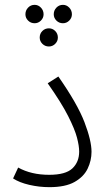

<svg xmlns="http://www.w3.org/2000/svg" viewBox="-20 -768 445 793"><path d="M34 -31 55 -76Q109 -46 183 -46Q251 -46 279 -72.5Q307 -99 307 -142Q307 -165 298 -199.5Q289 -234 261.5 -288.5Q234 -343 177 -424L221 -452Q300 -339 329 -263Q358 -187 358 -141Q358 -105 342 -71.5Q326 -38 288 -16.5Q250 5 184 5Q142 5 101 -4.5Q60 -14 34 -31ZM123 -672Q107 -672 96 -683Q85 -694 85 -709Q85 -725 96 -736.5Q107 -748 123 -748Q138 -748 149 -736.5Q160 -725 160 -709Q160 -694 149 -683Q138 -672 123 -672ZM240 -672Q224 -672 213 -683Q202 -694 202 -709Q202 -725 213 -736.5Q224 -748 240 -748Q255 -748 266 -736.5Q277 -725 277 -709Q277 -694 266 -683Q255 -672 240 -672ZM182 -576Q166 -576 155 -587Q144 -598 144 -613Q144 -629 155 -640Q166 -651 182 -651Q197 -651 208 -640Q219 -629 219 -613Q219 -598 208 -587Q197 -576 182 -576Z"/></svg>

Font: Noto Sans Arabic UI SmCn Lt
Style: Regular
Weight: 300
Width: 4
Designer: Monotype Design Team, Nadine Chahine and Nizar Qandah
Foundry: Monotype Imaging Inc.
Version: Version 2.010; ttfautohint (v1.8.4.7-5d5b)